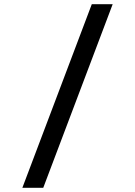

<svg xmlns="http://www.w3.org/2000/svg" viewBox="-20 -730 639 910"><path d="M514 -710H415L86 160H185Z"/></svg>

Font: Source Code Pro Semibold
Style: Regular
Weight: 600
Monospace: yes
Designer: Paul D. Hunt
Foundry: Adobe Systems Incorporated
Version: Version 1.017;PS 1.000;hotconv 1.0.70;makeotf.lib2.5.5900